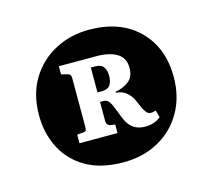

<svg xmlns="http://www.w3.org/2000/svg" viewBox="-68 -866 628 566"><g transform="rotate(-15 245.5 -583.0)"><path d="M245 -381Q177 -381 131.5 -407Q86 -433 62.5 -478Q39 -523 39 -579Q39 -643 67 -689Q95 -735 142 -760Q189 -785 246 -785Q341 -785 396.5 -730.5Q452 -676 452 -586Q452 -526 425.5 -479.5Q399 -433 352 -407Q305 -381 245 -381ZM333 -466Q362 -466 381 -482L375 -504Q372 -503 368 -502Q364 -501 360 -501Q352 -501 346.5 -507.5Q341 -514 337 -523L324 -552Q317 -565 305 -574.5Q293 -584 275 -585V-588Q296 -591 314.5 -604Q333 -617 333 -646Q333 -676 310 -690Q287 -704 247 -704H133V-679L150 -675Q162 -673 162 -661V-513Q162 -506 161 -502Q160 -498 153 -497L133 -495V-469H249V-495L234 -497Q223 -500 223 -513V-571H235Q241 -571 247 -566Q253 -561 259 -546L275 -506Q284 -485 298.5 -475.5Q313 -466 333 -466ZM223 -600V-676H236Q255 -676 262 -665Q269 -654 269 -639Q269 -623 262.5 -611.5Q256 -600 234 -600Z"/></g></svg>

Font: Literata 12pt ExtraBold
Style: Regular
Weight: 800
Designer: Latin by Veronika Burian and Jose Scaglione. Greek by Irene Vlachou. Cyrillic by Vera Evstafieva.
Foundry: TypeTogether
Version: Version 3.002